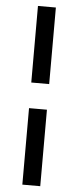

<svg xmlns="http://www.w3.org/2000/svg" viewBox="-60 -752 389 955"><g transform="rotate(5 134.5 -274.0)"><path d="M179.2 -337.9H89.8V-720.2H179.2ZM179.2 171.9H89.8V-210H179.2Z"/></g></svg>

Font: Vela Sans Med
Style: Regular
Weight: 500
Designer: Principal design: Mikhail Sharanda - project Manrope.
Design modification: Ravid Balaliev
Foundry: Mikhail Sharanda
Version: Version 1.001